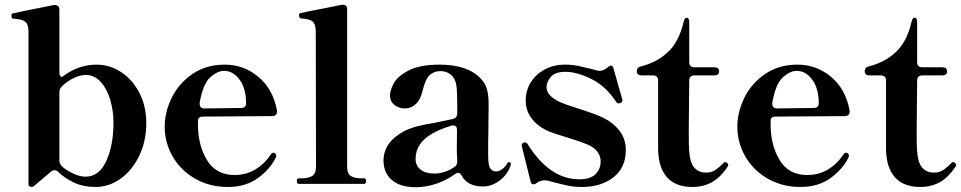

<svg xmlns="http://www.w3.org/2000/svg" viewBox="-20 -768 4014 802"><path d="M591 -254Q591 -178 561.5 -117Q532 -56 483.5 -21.5Q435 13 379 13Q329 13 290 -5Q251 -23 223 -50Q216 -57 208 -57Q201 -57 193 -51L122 9Q117 13 114 13L108 12Q104 11 101.5 9Q99 7 99 3V-635Q99 -667 85 -677.5Q71 -688 37 -690Q32 -690 30.5 -692Q29 -694 28 -699V-705Q28 -711 34 -712Q43 -715 205 -747H210Q218 -747 223 -742Q228 -737 228 -728V-468Q228 -455 232.5 -449.5Q237 -444 244 -450Q308 -498 384 -498Q439 -498 486.5 -466.5Q534 -435 562.5 -379.5Q591 -324 591 -254ZM454 -256Q454 -305 440.5 -351Q427 -397 400.5 -426Q374 -455 339 -455Q315 -455 288 -442Q261 -429 239 -408Q228 -397 228 -382V-98Q228 -83 242 -70Q265 -52 290.5 -41Q316 -30 337 -30Q394 -30 424 -95.5Q454 -161 454 -256Z M1134 -118 1133 -112Q1110 -63 1058.5 -25Q1007 13 931 13Q856 13 795.5 -21.5Q735 -56 701.5 -114Q668 -172 668 -239Q668 -300 697.5 -360Q727 -420 784 -459Q841 -498 919 -498Q999 -498 1060 -446.5Q1121 -395 1137 -306V-302Q1137 -283 1117 -283L828 -281Q807 -281 807 -264V-247Q807 -162 844.5 -99.5Q882 -37 960 -37Q1053 -37 1113 -125Q1116 -130 1122 -130Q1124 -130 1128 -128Q1134 -124 1134 -118ZM814 -339V-335Q814 -315 834 -315L987 -317Q997 -317 1002.5 -322Q1008 -327 1008 -336Q1008 -398 981 -435Q954 -472 916 -472Q888 -472 858 -445Q828 -418 814 -339Z M1228 0Q1220 0 1220 -12Q1220 -23 1228 -23H1238Q1267 -23 1283.5 -32.5Q1300 -42 1300 -73L1299 -636Q1299 -668 1285.5 -678.5Q1272 -689 1239 -691Q1233 -691 1231 -696Q1229 -701 1229 -706Q1229 -712 1235 -713Q1252 -718 1338 -734L1407 -748H1412Q1430 -748 1430 -729V-73Q1430 -42 1446 -32.5Q1462 -23 1491 -23H1502Q1509 -23 1509 -12Q1509 0 1502 0Z M2114 -83 2113 -78Q2101 -40 2068 -14.5Q2035 11 1997 11Q1933 11 1908 -35Q1902 -46 1894 -46Q1887 -46 1881 -41Q1844 -14 1801 0Q1758 14 1716 14Q1653 14 1617.5 -15.5Q1582 -45 1582 -97Q1582 -175 1670 -221Q1694 -233 1723 -240.5Q1752 -248 1796 -255L1872 -271Q1890 -276 1890 -295V-321Q1890 -382 1887 -406.5Q1884 -431 1872 -447Q1852 -471 1819 -471Q1794 -471 1775.5 -455Q1757 -439 1745 -388Q1736 -351 1716.5 -333Q1697 -315 1672 -315Q1647 -315 1628 -329.5Q1609 -344 1609 -370Q1609 -390 1624.5 -419.5Q1640 -449 1686.5 -473.5Q1733 -498 1817 -498Q1935 -498 1990 -438Q2008 -418 2014.5 -393.5Q2021 -369 2021 -333L2020 -223Q2019 -190 2019 -121Q2019 -77 2028 -64.5Q2037 -52 2052 -52Q2064 -52 2076.5 -60.5Q2089 -69 2099 -86Q2102 -91 2106 -91Q2109 -91 2111.5 -89Q2114 -87 2114 -83ZM1879 -71Q1890 -79 1890 -93Q1890 -109 1889 -117L1888 -140L1889 -225Q1889 -244 1873 -244Q1868 -244 1865 -243Q1787 -219 1751.5 -185Q1716 -151 1716 -104Q1716 -76 1737 -59.5Q1758 -43 1793 -43Q1838 -43 1879 -71Z M2208 2Q2199 2 2196 -11L2160 -156L2159 -161Q2159 -169 2167 -172Q2169 -173 2173 -173Q2180 -173 2184 -166Q2276 -19 2400 -19Q2446 -19 2467.5 -40.5Q2489 -62 2489 -94Q2489 -116 2475 -134.5Q2461 -153 2435 -164Q2404 -177 2345 -195Q2321 -202 2297.5 -210Q2274 -218 2260 -225Q2222 -244 2199 -275.5Q2176 -307 2176 -349Q2176 -389 2196.5 -423Q2217 -457 2254.5 -477.5Q2292 -498 2340 -498Q2370 -498 2394 -493Q2418 -488 2454 -479Q2477 -472 2483 -472Q2501 -472 2518 -486Q2526 -494 2532 -494Q2540 -494 2543 -481L2579 -354L2580 -348Q2580 -342 2572 -338Q2568 -336 2564 -336Q2558 -336 2554 -342Q2510 -409 2449.5 -438.5Q2389 -468 2342 -468Q2299 -468 2281 -447Q2263 -426 2263 -404Q2263 -368 2318 -342Q2343 -331 2391 -316Q2467 -292 2498 -277Q2541 -256 2567.5 -222Q2594 -188 2594 -141Q2594 -68 2542.5 -27.5Q2491 13 2410 13Q2381 13 2355.5 8Q2330 3 2296 -6Q2265 -15 2255 -15Q2238 -15 2222 -4Q2215 2 2208 2Z M2729 -142V-432Q2729 -442 2723.5 -447.5Q2718 -453 2708 -453H2661Q2640 -453 2640 -470Q2640 -487 2658 -491Q2723 -507 2769.5 -550Q2816 -593 2835 -675Q2839 -694 2849 -694Q2854 -694 2856.5 -688.5Q2859 -683 2859 -673V-508Q2859 -498 2864.5 -492.5Q2870 -487 2880 -487H2963Q2984 -487 2984 -470Q2984 -453 2963 -453H2880Q2870 -453 2864.5 -447.5Q2859 -442 2859 -432L2857 -227Q2857 -160 2858 -147Q2861 -90 2879.5 -68.5Q2898 -47 2929 -47Q2949 -47 2964 -55.5Q2979 -64 3000 -85Q3005 -91 3009 -91Q3013 -91 3017.5 -87Q3022 -83 3022 -79Q3022 -77 3020 -73Q2989 -26 2953 -6.5Q2917 13 2872 13Q2803 13 2767 -26.5Q2731 -66 2729 -142Z M3526 -118 3525 -112Q3502 -63 3450.5 -25Q3399 13 3323 13Q3248 13 3187.5 -21.5Q3127 -56 3093.5 -114Q3060 -172 3060 -239Q3060 -300 3089.5 -360Q3119 -420 3176 -459Q3233 -498 3311 -498Q3391 -498 3452 -446.5Q3513 -395 3529 -306V-302Q3529 -283 3509 -283L3220 -281Q3199 -281 3199 -264V-247Q3199 -162 3236.5 -99.5Q3274 -37 3352 -37Q3445 -37 3505 -125Q3508 -130 3514 -130Q3516 -130 3520 -128Q3526 -124 3526 -118ZM3206 -339V-335Q3206 -315 3226 -315L3379 -317Q3389 -317 3394.5 -322Q3400 -327 3400 -336Q3400 -398 3373 -435Q3346 -472 3308 -472Q3280 -472 3250 -445Q3220 -418 3206 -339Z M3681 -142V-432Q3681 -442 3675.5 -447.5Q3670 -453 3660 -453H3613Q3592 -453 3592 -470Q3592 -487 3610 -491Q3675 -507 3721.5 -550Q3768 -593 3787 -675Q3791 -694 3801 -694Q3806 -694 3808.5 -688.5Q3811 -683 3811 -673V-508Q3811 -498 3816.5 -492.5Q3822 -487 3832 -487H3915Q3936 -487 3936 -470Q3936 -453 3915 -453H3832Q3822 -453 3816.5 -447.5Q3811 -442 3811 -432L3809 -227Q3809 -160 3810 -147Q3813 -90 3831.5 -68.5Q3850 -47 3881 -47Q3901 -47 3916 -55.5Q3931 -64 3952 -85Q3957 -91 3961 -91Q3965 -91 3969.5 -87Q3974 -83 3974 -79Q3974 -77 3972 -73Q3941 -26 3905 -6.5Q3869 13 3824 13Q3755 13 3719 -26.5Q3683 -66 3681 -142Z"/></svg>

Font: Shippori Mincho B1 ExtraBold
Style: Regular
Weight: 800
Designer: FONTDASU
Foundry: FONTDASU / Google Inc. / but / Adobe
Version: Version 3.110; ttfautohint (v1.8.3)